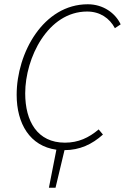

<svg xmlns="http://www.w3.org/2000/svg" viewBox="-20 -691 585 899"><path d="M209 188H240L282 12C353 12 411 -15 462 -61L442 -85C396 -46 347 -23 284 -23C155 -23 98 -123 98 -254C98 -420 204 -637 388 -637C448 -637 493 -606 518 -559L545 -577C520 -630 463 -671 391 -671C183 -671 58 -443 58 -247C58 -112 120 -7 244 10Z"/></svg>

Font: Source Sans Pro Light
Style: Italic
Weight: 300
Italic angle: -11°
Designer: Paul D. Hunt
Foundry: Adobe Systems Incorporated
Version: Version 3.006;hotconv 1.0.111;makeotfexe 2.5.65597